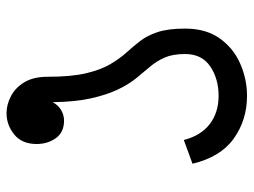

<svg xmlns="http://www.w3.org/2000/svg" viewBox="-112 -612 759 574"><g transform="rotate(90 267.0 -324.5)"><path d="M318 35Q292 35 266.5 21.5Q241 8 225 -19Q209 -46 209 -88Q209 -159 198.5 -203Q188 -247 171.5 -275Q155 -303 137 -323Q119 -343 102.5 -364Q86 -385 75.5 -416.5Q65 -448 65 -499Q65 -561 94 -602Q123 -643 169.5 -663.5Q216 -684 266 -684Q338 -684 393.5 -644.5Q449 -605 469 -521L398 -495Q385 -546 350.5 -572.5Q316 -599 266 -599Q215 -599 178 -574Q141 -549 141 -499Q141 -462 151.5 -438Q162 -414 178.5 -394.5Q195 -375 213.5 -352.5Q232 -330 248 -296Q263 -264 273.5 -217.5Q284 -171 285 -103Q294 -120 309 -128.5Q324 -137 340 -137Q375 -137 392.5 -112.5Q410 -88 410 -55Q410 -11 381.5 12Q353 35 318 35Z"/></g></svg>

Font: Noto Kufi Arabic
Style: Regular
Weight: 400
Designer: Monotype Design Team, David Williams, Khaled Hosny
Foundry: Google LLC
Version: Version 2.109; ttfautohint (v1.8.4.7-5d5b)